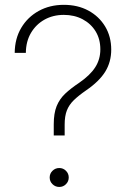

<svg xmlns="http://www.w3.org/2000/svg" viewBox="-20 -757 524 783"><path d="M199.2 -204.6V-250Q199.2 -294.9 210.9 -324Q222.7 -353 245.6 -374.8Q268.6 -396.5 302.2 -418.9Q347.7 -450.2 368.4 -482.7Q389.2 -515.1 389.2 -555.7Q389.2 -597.7 369.9 -629.2Q350.6 -660.6 316.9 -678.5Q283.2 -696.3 240.2 -696.3Q196.3 -696.3 161.6 -677Q127 -657.7 106.4 -623Q85.9 -588.4 85.4 -541.5H40Q40.5 -599.6 66.7 -643.6Q92.8 -687.5 137.9 -712.4Q183.1 -737.3 240.2 -737.3Q296.9 -737.3 340.3 -713.9Q383.8 -690.4 408.7 -649.2Q433.6 -607.9 433.6 -554.7Q433.6 -504.4 409.2 -464.8Q384.8 -425.3 331.5 -388.7Q300.3 -367.2 281 -348.4Q261.7 -329.6 252.7 -306.6Q243.7 -283.7 243.7 -249V-204.6ZM221.7 5.4Q205.6 5.4 194.1 -5.9Q182.6 -17.1 182.6 -33.2Q182.6 -49.3 194.1 -60.5Q205.6 -71.8 221.7 -71.8Q237.8 -71.8 249 -60.5Q260.3 -49.3 260.3 -33.2Q260.3 -17.1 249 -5.9Q237.8 5.4 221.7 5.4Z"/></svg>

Font: Inter 20pt ExtraLight
Style: Regular
Weight: 250
Version: Version 4.001;git-66647c0bb